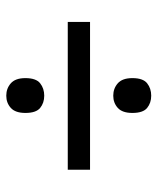

<svg xmlns="http://www.w3.org/2000/svg" viewBox="35 -658 502 612"><g transform="rotate(90 286.0 -352.0)"><path d="M285 -462Q262 -462 245.5 -476.5Q229 -491 229 -523Q229 -557 245.5 -570Q262 -583 285 -583Q308 -583 324 -570Q340 -557 340 -523Q340 -491 324 -476.5Q308 -462 285 -462ZM50 -317V-388H521V-317ZM285 -121Q262 -121 245.5 -135.5Q229 -150 229 -182Q229 -216 245.5 -229Q262 -242 285 -242Q308 -242 324 -229Q340 -216 340 -182Q340 -150 324 -135.5Q308 -121 285 -121Z"/></g></svg>

Font: Noto Sans Test
Style: Regular
Weight: 400
Version: Version 1.002; ttfautohint (v1.8.4.7-5d5b)